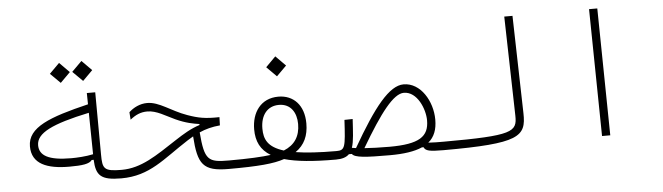

<svg xmlns="http://www.w3.org/2000/svg" viewBox="-45 -867 3607 1044"><g transform="rotate(-5 1758.0 -344.5)"><path d="M304.7 -86.4C375.5 -86.4 413.6 -91.8 428.2 -111.8L439 -112.3C442.9 -26.4 467.8 1.5 580.1 1.5C613.3 1.5 620.6 -5.4 620.6 -22C620.6 -41 613.3 -44.4 585.9 -44.4C488.3 -44.4 481.9 -60.1 481.4 -136.7L479.5 -477.1H433.6L434.6 -415.5C221.7 -364.3 100.1 -319.3 100.1 -214.8C100.1 -118.2 183.6 -86.4 304.7 -86.4ZM435.1 -369.1 438.5 -142.6C398.9 -133.8 348.6 -131.3 318.8 -131.3C192.9 -131.3 145 -161.6 145 -217.3C145 -283.7 231.9 -326.2 435.1 -369.1ZM297.4 -544.4 351.6 -598.6 297.4 -653.3 242.7 -598.6ZM419.4 -544.4 473.6 -598.6 419.4 -653.3 364.7 -598.6Z M1166 1.5C1189.5 1.5 1203.6 -3.9 1203.6 -21.5C1203.6 -38.6 1196.3 -44.4 1171.9 -44.4C1058.6 -44.4 1038.6 -56.2 1026.4 -210.4C1060.5 -225.6 1096.2 -234.9 1139.2 -238.8L1140.6 -283.7C1063.5 -281.7 1024.9 -289.6 967.3 -310.1C880.4 -340.8 821.8 -394.5 755.4 -394.5C715.8 -394.5 680.7 -376.5 655.3 -353L658.2 -312C689 -336.4 716.3 -348.6 752.4 -348.6C802.7 -348.6 849.1 -316.4 900.4 -293C955.6 -267.6 998 -260.3 1028.8 -255.9V-250.5C980 -234.9 938.5 -209.5 893.6 -180.2C777.8 -104.5 693.8 -44.4 585.9 -44.4C564 -44.4 551.8 -37.6 551.8 -21C551.8 -5.4 564.5 1.5 580.1 1.5C737.3 1.5 817.4 -83 957.5 -172.9C968.3 -179.7 978.5 -186 988.8 -191.9C999 -38.6 1025.9 1.5 1166 1.5Z M1166.5 1.5C1330.1 1.5 1412.1 -5.9 1470.7 -25.9C1537.6 -6.8 1628.9 1.5 1750.5 1.5C1779.3 1.5 1796.9 -2.9 1796.9 -24.9C1796.9 -41.5 1785.6 -44.4 1758.8 -44.4C1664.1 -44.4 1591.8 -49.3 1536.6 -58.1C1585.9 -92.3 1608.4 -141.6 1608.4 -208.5C1608.4 -309.1 1550.8 -366.7 1469.2 -366.7C1372.1 -366.7 1322.8 -292 1322.8 -200.7C1322.8 -134.8 1346.2 -87.4 1400.4 -54.7C1352.1 -48.3 1280.3 -44.4 1171.9 -44.4ZM1473.6 -72.3C1386.7 -99.1 1367.7 -143.6 1367.7 -201.2C1367.7 -273.4 1404.3 -321.8 1468.3 -321.8C1533.2 -321.8 1563.5 -270.5 1563.5 -209.5C1563.5 -142.1 1533.7 -96.7 1473.6 -72.3ZM1471.7 -477.5 1525.9 -531.7 1471.7 -586.4 1417.5 -531.7Z M2338.4 1.5C2368.2 1.5 2375.5 -7.3 2375.5 -22.5C2375.5 -38.1 2369.6 -44.4 2343.8 -44.4C2312.5 -44.4 2291.5 -44.4 2259.8 -46.4C2293.5 -74.2 2308.6 -114.3 2308.6 -168C2308.6 -268.6 2246.1 -374 2153.3 -374C2075.2 -374 1988.8 -265.6 1865.7 -51.3C1857.4 -52.2 1850.1 -53.2 1843.3 -54.7C1855.5 -89.8 1856.9 -141.6 1861.3 -210.4L1816.4 -209.5C1808.1 -58.6 1805.2 -44.4 1757.8 -44.4L1752 1.5C1786.1 1.5 1809.1 -6.3 1824.2 -21.5H1840.3C1855 0 1916 3.4 2045.9 3.4C2122.6 3.4 2181.2 -5.4 2222.7 -23.9H2231.9C2240.7 -3.4 2262.2 1.5 2338.4 1.5ZM1911.1 -46.9C2020.5 -232.9 2094.2 -328.1 2150.9 -328.1C2223.6 -328.1 2263.7 -229.5 2263.7 -168C2263.7 -79.6 2211.4 -42.5 2047.4 -42.5C1993.2 -42.5 1947.8 -44.4 1911.1 -46.9Z M2337.9 1.5C2752.9 1.5 2792.5 -32.7 2789.1 -161.1L2775.9 -693.4H2731L2744.1 -151.4C2746.1 -63 2721.2 -44.4 2343.8 -44.4C2324.2 -44.4 2311 -39.6 2311 -21C2311 -5.4 2318.8 1.5 2337.9 1.5Z M3204.1 0H3249L3238.8 -693.4H3193.8Z"/></g></svg>

Font: Cascadia Code PL ExtraLight
Style: Regular
Weight: 200
Monospace: yes
Designer: Aaron Bell
Foundry: Saja Typeworks
Version: Version 2404.023